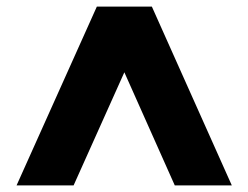

<svg xmlns="http://www.w3.org/2000/svg" viewBox="-20 -724 749 579"><path d="M355 -506 202 -165H30L272 -704H438L679 -165H507Z"/></svg>

Font: Poppins
Style: Bold
Weight: 700
Designer: Ninad Kale (Devanagari), Jonny Pinhorn (Latin)
Version: Version 5.002